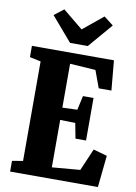

<svg xmlns="http://www.w3.org/2000/svg" viewBox="-104 -1051 793 1118"><g transform="rotate(10 292.5 -492.5)"><path d="M100 -74V-662.5L34.5 -676.5V-743H519.5L535.5 -567H460.5L423 -669L271.5 -679V-419.5L359.5 -422.5L378 -506.5H440.5V-255H378L361 -344.5L271.5 -347V-66.5L437.5 -80.5L493.5 -211L575 -188L555.5 0H36.5V-63.5ZM250 -798.5 127.5 -941.5 183.5 -985 302.5 -887.5 421.5 -985 477.5 -941.5 355 -798.5Z"/></g></svg>

Font: Merriweather 24pt SemiCondensed Black
Style: Regular
Weight: 900
Width: 4
Designer: Eben Sorkin
Foundry: Eben Sorkin
Version: Version 2.100